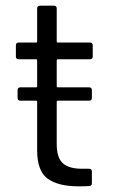

<svg xmlns="http://www.w3.org/2000/svg" viewBox="-20 -656 404 677"><path d="M307 -457Q307 -447 297 -447H184Q180 -447 180 -443V-352Q180 -348 184 -348H294Q304 -348 304 -338V-311Q304 -301 294 -301H184Q180 -301 180 -297V-148Q180 -100 201.5 -80.5Q223 -61 269 -61H294Q304 -61 304 -51V-10Q304 0 294 0Q282 1 257 1Q185 1 148 -26Q111 -53 111 -126V-297Q111 -301 107 -301H52Q42 -301 42 -311V-338Q42 -348 52 -348H107Q111 -348 111 -352V-443Q111 -447 107 -447H46Q36 -447 36 -457V-496Q36 -506 46 -506H107Q111 -506 111 -510V-626Q111 -636 121 -636H170Q180 -636 180 -626V-510Q180 -506 184 -506H297Q307 -506 307 -496Z"/></svg>

Font: LinhAnh
Style: Regular
Weight: 400
Designer: Jeremy Tribby
Foundry: Tribby Type
Version: Version 1.408